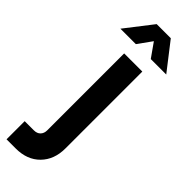

<svg xmlns="http://www.w3.org/2000/svg" viewBox="-324 -992 1010 1010"><g transform="rotate(45 181.0 -486.5)"><path d="M9 7V-128H77Q101 -128 114 -141.8Q127 -155.5 127 -178V-750H262V-178Q262 -95 212 -44Q162 7 77 7ZM21 -828 139 -980H244L362 -828H247L192 -906L136 -828Z"/></g></svg>

Font: Mohave Light
Style: Bold
Weight: 700
Version: Version 2.003